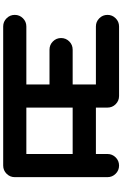

<svg xmlns="http://www.w3.org/2000/svg" viewBox="193 -941 748 1174"><g transform="rotate(-90 567.0 -354.0)"><path d="M496.1 -283.7V-566.9H212.4V-283.7ZM992.2 -141.6Q1021.5 -141.6 1042.2 -120.8Q1063 -100.1 1063 -70.8Q1063 -41.5 1042.2 -20.8Q1021.5 0 992.2 0H566.9Q537.6 0 516.8 -20.8Q496.1 -41.5 496.1 -70.8V-141.6H212.4V-70.8Q212.4 -41.5 191.7 -20.8Q170.9 0 141.6 0Q112.3 0 91.6 -20.8Q70.8 -41.5 70.8 -70.8V-637.7Q70.8 -667 91.6 -687.7Q112.3 -708.5 141.6 -708.5H992.2Q1021.5 -708.5 1042.2 -687.7Q1063 -667 1063 -637.7Q1063 -608.4 1042.2 -587.6Q1021.5 -566.9 992.2 -566.9H637.7V-425.3H850.1Q879.9 -425.3 900.6 -404.5Q921.4 -383.8 921.4 -354.5Q921.4 -325.2 900.6 -304.4Q879.9 -283.7 850.1 -283.7H637.7V-141.6Z"/></g></svg>

Font: Robtronika
Style: Regular
Weight: 400
Designer: GGBot
Version: 1.00